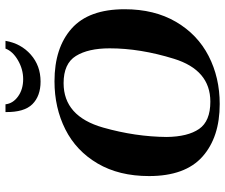

<svg xmlns="http://www.w3.org/2000/svg" viewBox="-82 -748 840 717"><g transform="rotate(-90 338.5 -390.0)"><path d="M39 -254Q39 -366 86 -446Q133 -526 213.5 -566.5Q294 -607 393 -607Q518 -607 590 -543Q662 -479 662 -345Q662 -234 615 -153.5Q568 -73 487.5 -31.5Q407 10 308 10Q184 10 111.5 -54.5Q39 -119 39 -254ZM477 -161Q516 -287 516 -401Q516 -481 487.5 -527Q459 -573 386 -573Q262 -573 220 -425Q186 -305 185 -188Q186 -109 215 -67Q244 -25 317 -25Q435 -25 477 -161ZM278 -790H307Q310 -762 336.5 -743Q363 -724 401 -724Q438 -724 471.5 -743.5Q505 -763 515 -790H544Q534 -732 492.5 -695.5Q451 -659 392 -659Q338 -659 307.5 -689.5Q277 -720 278 -790Z"/></g></svg>

Font: Unna
Style: Bold Italic
Weight: 700
Italic angle: -8.05°
Designer: Jorge de Buen Unna
Foundry: Omnibus-Type
Version: Version 2.008